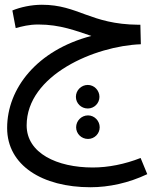

<svg xmlns="http://www.w3.org/2000/svg" viewBox="-20 -516 679 807"><path d="M360 271C438 271 521 253 599 216L571 148C505 174 435 188 370 188C220 188 92 128 92 11C92 -201 380 -323 572 -330L570 -412H561C359 -414 309 -496 156 -496C112 -496 66 -486 32 -472L46 -398C73 -405 101 -413 141 -413C234 -413 300 -386 364 -365C135 -305 10 -144 10 22C10 179 158 271 360 271ZM349 -60C376 -60 398 -82 398 -109C398 -136 376 -159 349 -159C321 -159 299 -136 299 -109C299 -82 321 -60 349 -60ZM350 68C377 68 399 46 399 19C399 -8 377 -31 350 -31C322 -31 300 -8 300 19C300 46 322 68 350 68Z"/></svg>

Font: Noto Sans Arabic UI
Style: Regular
Weight: 400
Designer: Monotype Design Team, Nadine Chahine and Nizar Qandah
Foundry: Monotype Imaging Inc.
Version: Version 2.010